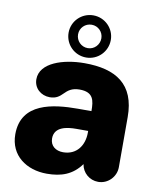

<svg xmlns="http://www.w3.org/2000/svg" viewBox="-89 -866 775 947"><g transform="rotate(10 298.5 -392.5)"><path d="M301.8 -585.9C359.9 -585.9 407.2 -632.8 407.2 -691.9C407.2 -750 359.9 -796.9 301.8 -796.9C243.2 -796.9 195.8 -750 195.8 -691.9C195.8 -632.8 243.2 -585.9 301.8 -585.9ZM301.8 -632.8C269 -632.8 243.2 -659.2 243.2 -691.9C243.2 -724.1 269 -750 301.8 -750C334 -750 359.9 -724.1 359.9 -691.9C359.9 -659.2 334 -632.8 301.8 -632.8ZM210 12.2C282.2 12.2 337.9 -6.8 380.9 -65.9C387.2 -23.9 422.9 7.8 466.8 7.8C516.1 7.8 555.2 -33.2 555.2 -81.1V-332C555.2 -497.1 457 -557.1 299.8 -557.1C193.8 -557.1 79.1 -521 79.1 -438C79.1 -393.1 115.2 -361.8 159.2 -361.8C191.9 -361.8 208 -376 224.1 -392.1C240.2 -408.2 258.8 -424.8 297.9 -424.8C368.2 -424.8 374 -383.8 374 -330.1H306.2C182.1 -330.1 23.9 -311 23.9 -152.8C23.9 -45.9 108.9 12.2 210 12.2ZM271 -106C234.9 -106 206.1 -126 206.1 -164.1C206.1 -223.1 270 -231 315.9 -231H375V-222.2C375 -158.2 338.9 -106 271 -106Z"/></g></svg>

Font: Jellee Bold
Style: Regular
Weight: 700
Designer: Alfredo Marco Pradil
Foundry: Hanken Design Co.
Version: Version 1.223;hotconv 1.0.109;makeotfexe 2.5.65596